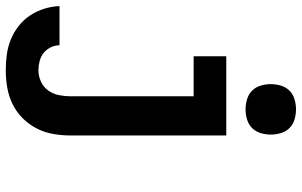

<svg xmlns="http://www.w3.org/2000/svg" viewBox="-212 -600 1018 647"><g transform="rotate(90 296.5 -276.0)"><path d="M209 213Q183 213 156.5 209.5Q130 206 105.5 196Q81 186 60 169.5Q39 153 24.5 131Q10 109 2 83.5Q-6 58 -7 32H125Q125 47 132 61.5Q139 76 151 85.5Q163 95 178.5 99Q194 103 209 103Q229 103 247.5 94.5Q266 86 277.5 70Q289 54 293 34Q297 14 297 -5V-420H162V-530H429V-5Q429 24 424 53Q419 82 405.5 108.5Q392 135 371 156Q350 177 323.5 190Q297 203 268 208Q239 213 209 213ZM341 -595Q324 -595 307 -600Q290 -605 278 -617Q266 -629 261 -646Q256 -663 256 -680Q256 -697 261 -714Q266 -731 278 -743Q290 -755 307 -760Q324 -765 341 -765Q358 -765 375 -760Q392 -755 404 -743Q416 -731 421 -714Q426 -697 426 -680Q426 -663 421 -646Q416 -629 404 -617Q392 -605 375 -600Q358 -595 341 -595Z"/></g></svg>

Font: Iosevka Curly Slab XBdEx
Style: Regular
Weight: 800
Width: 7
Monospace: yes
Designer: Belleve Invis
Foundry: Belleve Invis
Version: Version 11.0.0; ttfautohint (v1.8.3)